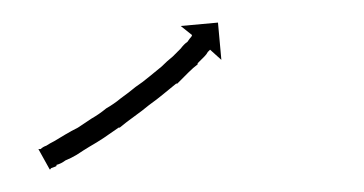

<svg xmlns="http://www.w3.org/2000/svg" viewBox="-20 -230 322 170"><path d="M16 -98Q18 -100 21 -101Q24 -103 28 -105Q28 -105 28 -105Q28 -105 28 -105Q28 -105 28 -105Q28 -105 28 -105Q33 -108 38 -111Q38 -111 38 -111Q38 -111 38 -111Q38 -111 38 -111Q38 -111 38 -111Q43 -114 49 -117Q49 -117 49 -117Q49 -117 49 -117Q49 -117 49 -117Q49 -117 49 -117Q55 -121 61 -125Q61 -125 61 -125Q61 -125 61 -125Q61 -125 61 -125Q61 -125 61 -125Q68 -129 74 -134Q74 -134 74 -134Q74 -134 74 -134Q74 -134 74 -134Q74 -134 74 -134Q81 -138 87 -143Q87 -143 87 -143Q87 -143 87 -143Q87 -143 87 -143Q87 -143 87 -143Q94 -148 100 -153Q100 -153 100 -153Q100 -153 100 -153Q100 -153 100 -153Q100 -153 100 -153Q106 -157 112 -162Q112 -162 112 -162Q112 -162 112 -162Q112 -162 112 -162Q112 -162 112 -162Q118 -167 123 -171Q123 -171 123 -171Q123 -171 123 -171Q123 -171 123 -171Q123 -171 123 -171Q128 -176 133 -180Q133 -180 133 -180Q133 -180 133 -180Q133 -180 133 -180Q133 -180 133 -180Q137 -184 140 -187Q140 -187 140 -187Q140 -187 140 -187Q140 -187 140 -187Q140 -187 140 -187Q143 -191 146 -193Q146 -193 146 -193Q146 -193 146 -193Q146 -193 146 -193Q146 -193 146 -193Q148 -196 149 -197Q149 -197 149 -197Q149 -197 149 -197Q149 -197 149 -197Q149 -197 149 -197Q150 -198 150 -199L140 -207L173 -210L176 -177L166 -186Q165 -185 164 -184Q164 -184 164 -184Q164 -184 164 -184Q164 -184 164 -184Q164 -184 164 -184Q163 -182 161 -180Q161 -180 161 -180Q161 -180 161 -180Q161 -180 161 -180Q161 -180 161 -180Q158 -177 155 -174Q155 -174 155 -174Q155 -174 155 -173Q155 -173 155 -173Q155 -173 155 -173Q151 -170 147 -166Q147 -166 146.5 -165.5Q146 -165 146 -165Q146 -165 146 -165Q146 -165 146 -165Q142 -161 137 -156Q137 -156 137 -156Q137 -156 136 -156Q136 -156 136 -156Q136 -156 136 -156Q131 -152 125 -147Q125 -147 125 -147Q125 -147 125 -147Q125 -147 125 -147Q125 -147 125 -147Q119 -142 112 -137Q112 -137 112 -137Q112 -137 112 -137Q112 -137 112 -137Q112 -137 112 -137Q106 -132 99 -127Q99 -127 99 -127Q99 -127 99 -127Q99 -127 99 -127Q99 -127 99 -127Q92 -122 86 -117Q86 -117 86 -117Q86 -117 85 -117Q85 -117 85 -117Q85 -117 85 -117Q79 -113 72 -108Q72 -108 72 -108Q72 -108 72 -108Q72 -108 72 -108Q72 -108 72 -108Q66 -104 59 -100Q59 -100 59 -100Q59 -100 59 -100Q59 -100 59 -100Q59 -100 59 -100Q54 -97 48 -93Q48 -93 48 -93Q48 -93 48 -93Q48 -93 48 -93Q48 -93 48 -93Q43 -90 38 -88Q38 -88 38 -88Q38 -88 38 -88Q38 -88 38 -88Q38 -88 38 -88Q34 -85 30 -84V-83Q28 -82 25 -81Q25 -80 24 -80L14 -98Q15 -98 16 -98Z"/></svg>

Font: FRB American Cursive Just Arrows
Style: Italic
Weight: 400
Italic angle: -25°
Version: Version 2.0;Modular Font Editor K font №1